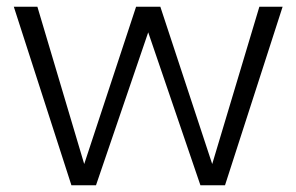

<svg xmlns="http://www.w3.org/2000/svg" viewBox="-20 -550 880 570"><path d="M192 0H265L420 -454L575 0H648L819 -530H750L610 -63L456 -530H384L230 -63L91 -530H21Z"/></svg>

Font: Roundo
Style: Regular
Weight: 400
Designer: Shiva Nallaperumal
Foundry: Indian Type Foundry
Version: Version 2.000